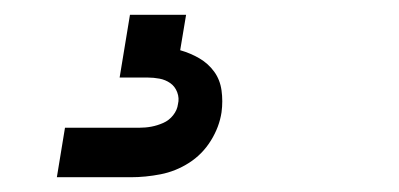

<svg xmlns="http://www.w3.org/2000/svg" viewBox="-20 -20 540 260"><path d="M57 220 68 153H168Q177 153 185 151.5Q193 150 201 146.5Q209 143 214.5 136Q220 129 221 121Q223 113 220 105Q217 97 210.5 92.5Q204 88 196 86.5Q188 85 180 85H142L156 0H232L224 48Q238 52 250 59Q262 66 270 77Q278 88 280 102.5Q282 117 280 132Q277 152 265.5 170.5Q254 189 236 200.5Q218 212 197.5 216Q177 220 157 220Z"/></svg>

Font: Iosevka SS04
Style: Italic
Weight: 400
Italic angle: -9°
Monospace: yes
Designer: Belleve Invis
Foundry: Belleve Invis
Version: Version 19.0.0; ttfautohint (v1.8.4)